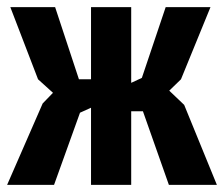

<svg xmlns="http://www.w3.org/2000/svg" viewBox="-24 -520 630 540"><path d="M201 -203 128 0H-4L96 -229L125 -259L83 -297L5 -500H131L198 -297H232V-500H345V-287L375 -301L442 -500H568L485 -297L452 -265L494 -225L586 0H451L378 -207H345V0H232V-217Z"/></svg>

Font: PT Sans Narrow
Style: Bold
Weight: 700
Width: 3
Designer: A.Korolkova, O.Umpeleva, V.Yefimov
Foundry: ParaType Ltd
Version: Version 2.003W OFL